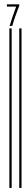

<svg xmlns="http://www.w3.org/2000/svg" viewBox="-20 -832 122 910"><path d="M24.4 58.6V-697.3H35.2V58.6ZM71.3 58.6V-697.3H82V58.6ZM25.4 -709Q40 -755.9 56.6 -800.8H12.7V-811.5H71.3V-804.7Q50.8 -753.9 38.1 -709Z"/></svg>

Font: Libre Barcode EAN13 Text
Style: Regular
Weight: 400
Version: Version 1.008; ttfautohint (v1.8.3)